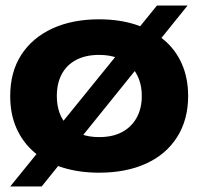

<svg xmlns="http://www.w3.org/2000/svg" viewBox="-20 -616 719 696"><path d="M339 10Q267 10 207.5 -8.5Q148 -27 105.5 -63Q63 -99 40 -150.5Q17 -202 17 -268Q17 -355 57 -417Q97 -479 169.5 -512.5Q242 -546 339 -546Q412 -546 471 -527Q530 -508 573 -472.5Q616 -437 639 -385Q662 -333 662 -268Q662 -182 622 -119Q582 -56 509.5 -23Q437 10 339 10ZM339 -119Q389 -119 423 -137.5Q457 -156 475.5 -189.5Q494 -223 494 -268Q494 -302 483.5 -329.5Q473 -357 453.5 -376.5Q434 -396 405 -406.5Q376 -417 339 -417Q291 -417 256.5 -399Q222 -381 204 -347.5Q186 -314 186 -268Q186 -234 196 -206.5Q206 -179 226 -159.5Q246 -140 274.5 -129.5Q303 -119 339 -119ZM17 60 549 -596H660L131 60Z"/></svg>

Font: Mona Sans Expanded
Style: Bold
Weight: 700
Width: 7
Designer: Deni Anggara
Foundry: GitHub
Version: Version 2.000